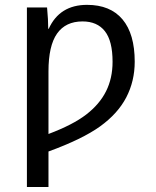

<svg xmlns="http://www.w3.org/2000/svg" viewBox="-20 -559 640 787"><path d="M532.2 -306.2Q532.2 -226.6 497.6 -159.9Q462.9 -93.3 390.4 -41Q317.9 11.2 178.7 62V207.5H90.3V-528.3H172.9Q177.7 -477.1 177.7 -440.9H179.7Q224.1 -539.1 336.9 -539.1Q432.1 -539.1 482.2 -479.5Q532.2 -419.9 532.2 -306.2ZM441.4 -305.7Q441.4 -391.1 409.9 -431.2Q378.4 -471.2 318.4 -471.2Q249 -471.2 213.9 -421.4Q178.7 -371.6 178.7 -266.1V-9.8Q278.8 -47.4 333.5 -89.6Q388.2 -131.8 414.8 -185.1Q441.4 -238.3 441.4 -305.7Z"/></svg>

Font: Courier New
Style: Regular
Weight: 400
Designer: Steve Matteson
Foundry: Ascender Corporation
Version: Version 2.00.3